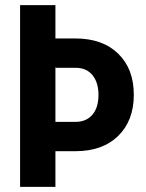

<svg xmlns="http://www.w3.org/2000/svg" viewBox="-20 -731 573 751"><path d="M196.8 -710.9V-580.6H274.4Q381.3 -580.6 442.4 -521Q503.4 -461.4 503.4 -360.4Q503.4 -259.3 442.4 -199.5Q381.3 -139.6 274.9 -139.6H196.8V0H58.6V-710.9ZM196.8 -468.3V-254.4H275.9Q317.4 -254.4 341.3 -282.2Q365.2 -310.1 365.2 -359.4Q365.2 -408.2 341.8 -437Q318.4 -465.8 275.9 -465.8H198.7Z"/></svg>

Font: Roboto Condensed
Style: Bold
Weight: 700
Designer: Google
Version: Version 2.134; 2016